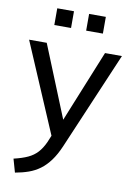

<svg xmlns="http://www.w3.org/2000/svg" viewBox="-100 -761 733 1051"><g transform="rotate(10 267.0 -236.0)"><path d="M59 227 38 153Q85 142 116 127.5Q147 113 168 90Q189 67 205 32L230 -28L228 10L9 -503H107L282 -72H256L431 -503H525L294 39Q273 88 248.5 121Q224 154 195.5 175Q167 196 133 208Q99 220 59 227ZM308 -606V-699H401V-606ZM131 -606V-699H224V-606Z"/></g></svg>

Font: Mulish ExtraLight Medium
Style: Regular
Weight: 500
Version: Version 3.603